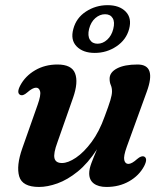

<svg xmlns="http://www.w3.org/2000/svg" viewBox="-20 -730 656 762"><path d="M552.5 -108.5Q567.5 -100.5 552 -70.5Q532 -33 492.5 -10.5Q453 12 402.5 12Q370.5 12 352.2 -1.8Q334 -15.5 334 -42Q334 -59.5 342.8 -82.8Q351.5 -106 365 -137.5Q329 -82 288.5 -49.2Q248 -16.5 208.2 -2.2Q168.5 12 135 12Q68.5 12 56.2 -30Q44 -72 68.5 -141.5L129.5 -314.5Q143 -352.5 139.2 -367.2Q135.5 -382 123 -382Q109.5 -382 88 -363Q71 -348 60 -353.5Q45 -361.5 60.5 -391Q80.5 -428.5 119.5 -451.2Q158.5 -474 208 -474Q264.5 -474 278 -438.8Q291.5 -403.5 270 -342L208 -165.5Q191.5 -121 196.2 -102Q201 -83 226 -83Q250 -83 281.5 -104.2Q313 -125.5 343.5 -166.5Q374 -207.5 395.5 -268Q411.5 -310.5 418 -332.2Q424.5 -354 424.5 -367Q424.5 -381.5 419.8 -392.2Q415 -403 415 -417.5Q415 -443 444.5 -458.5Q474 -474 526 -474Q602 -474 562.5 -366L483 -147Q469.5 -109.5 473.2 -94.5Q477 -79.5 489.5 -79.5Q503 -79.5 524.5 -99Q541.5 -113.5 552.5 -108.5ZM356 -520Q309.5 -520 284.2 -545.8Q259 -571.5 271 -615Q282.5 -659 321.2 -684.2Q360 -709.5 407 -709.5Q454 -709.5 479 -683.8Q504 -658 492.5 -615Q481 -572 442.2 -546Q403.5 -520 356 -520ZM397 -673.5Q376 -673.5 358.2 -658Q340.5 -642.5 333.5 -615Q327 -588 336.8 -572.2Q346.5 -556.5 367 -556.5Q388 -556.5 405.5 -572.5Q423 -588.5 429.5 -615Q436.5 -642.5 427.2 -658Q418 -673.5 397 -673.5Z"/></svg>

Font: Fraunces 9pt SemiBold
Style: Italic
Weight: 600
Italic angle: -16°
Version: Version 1.000;[b76b70a41]